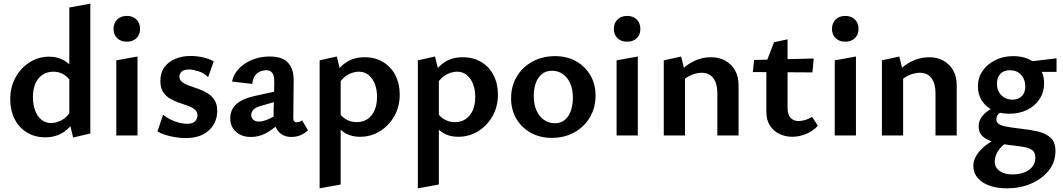

<svg xmlns="http://www.w3.org/2000/svg" viewBox="-20 -741 5811 1050"><path d="M228 10Q170 10 126.5 -17Q83 -44 59.5 -91Q36 -138 36 -198Q36 -265 65 -317.5Q94 -370 142.5 -400.5Q191 -431 248 -431Q284 -431 314 -418.5Q344 -406 366 -382Q388 -358 399 -324L371 -289Q354 -319 328 -334Q302 -349 272 -349Q238 -349 212.5 -332Q187 -315 173.5 -284Q160 -253 160 -211Q160 -171 171.5 -138.5Q183 -106 205.5 -87Q228 -68 260 -68Q286 -68 316.5 -83.5Q347 -99 369 -138L409 -117Q387 -74 360.5 -46Q334 -18 301 -4Q268 10 228 10ZM380 11 359 -75V-700L474 -721V-11Z M616 0V-411L732 -432V0ZM674 -513Q641 -513 621 -532Q601 -551 601 -583Q601 -615 621 -634.5Q641 -654 674 -654Q706 -654 726 -634.5Q746 -615 746 -583Q746 -551 726 -532Q706 -513 674 -513Z M997 14Q966 14 936.5 9Q907 4 882.5 -4Q858 -12 841 -22L872 -114Q899 -91 935.5 -77.5Q972 -64 1003 -64Q1035 -64 1047.5 -78.5Q1060 -93 1060 -109Q1060 -130 1045.5 -142Q1031 -154 1007.5 -162.5Q984 -171 958.5 -179.5Q933 -188 909.5 -202Q886 -216 871.5 -238.5Q857 -261 857 -298Q857 -344 879.5 -374Q902 -404 939.5 -419.5Q977 -435 1022 -435Q1055 -435 1089.5 -427.5Q1124 -420 1149 -405L1118 -319Q1098 -341 1066 -351Q1034 -361 1016 -361Q985 -361 973 -349Q961 -337 961 -323Q961 -304 976 -292.5Q991 -281 1014.5 -272.5Q1038 -264 1064.5 -255Q1091 -246 1114.5 -231.5Q1138 -217 1153 -194Q1168 -171 1168 -134Q1168 -105 1157.5 -78.5Q1147 -52 1125.5 -31Q1104 -10 1072 2Q1040 14 997 14Z M1573 8Q1528 8 1501.5 -23.5Q1475 -55 1476 -116L1480 -286Q1481 -312 1476 -327.5Q1471 -343 1461 -350Q1451 -357 1436 -357Q1421 -357 1404 -350.5Q1387 -344 1374.5 -327.5Q1362 -311 1360 -282L1249 -295Q1255 -325 1273.5 -350Q1292 -375 1320 -393.5Q1348 -412 1382.5 -422Q1417 -432 1455 -432Q1526 -432 1556.5 -396.5Q1587 -361 1586 -302L1584 -94Q1584 -83 1589.5 -77.5Q1595 -72 1603 -72Q1611 -72 1618.5 -75Q1626 -78 1632 -83L1664 -29Q1649 -13 1625.5 -2.5Q1602 8 1573 8ZM1352 8Q1301 8 1270 -20.5Q1239 -49 1239 -94Q1239 -120 1250.5 -143.5Q1262 -167 1292 -186Q1322 -205 1377 -217L1540 -253L1545 -202L1404 -161Q1373 -152 1363.5 -138.5Q1354 -125 1354 -112Q1354 -96 1365.5 -86Q1377 -76 1396 -76Q1421 -76 1458 -94Q1495 -112 1541 -136L1543 -97Q1499 -54 1452 -23Q1405 8 1352 8Z M1949 7Q1894 7 1856.5 -20.5Q1819 -48 1803 -97L1831 -130Q1848 -102 1874 -87.5Q1900 -73 1930 -73Q1965 -73 1990 -90Q2015 -107 2028.5 -138Q2042 -169 2042 -211Q2042 -249 2030.5 -280Q2019 -311 1996.5 -330Q1974 -349 1942 -349Q1916 -349 1885.5 -334Q1855 -319 1832 -281L1792 -304Q1826 -367 1869.5 -397.5Q1913 -428 1973 -428Q2032 -428 2075.5 -401.5Q2119 -375 2142.5 -329Q2166 -283 2166 -224Q2166 -158 2136.5 -106Q2107 -54 2058 -23.5Q2009 7 1949 7ZM1728 289V-411L1822 -432L1843 -346V268Z M2486 7Q2431 7 2393.5 -20.5Q2356 -48 2340 -97L2368 -130Q2385 -102 2411 -87.5Q2437 -73 2467 -73Q2502 -73 2527 -90Q2552 -107 2565.5 -138Q2579 -169 2579 -211Q2579 -249 2567.5 -280Q2556 -311 2533.5 -330Q2511 -349 2479 -349Q2453 -349 2422.5 -334Q2392 -319 2369 -281L2329 -304Q2363 -367 2406.5 -397.5Q2450 -428 2510 -428Q2569 -428 2612.5 -401.5Q2656 -375 2679.5 -329Q2703 -283 2703 -224Q2703 -158 2673.5 -106Q2644 -54 2595 -23.5Q2546 7 2486 7ZM2265 289V-411L2359 -432L2380 -346V268Z M2997 13Q2933 13 2882.5 -15Q2832 -43 2803.5 -92Q2775 -141 2775 -203Q2775 -271 2806.5 -323Q2838 -375 2892.5 -404.5Q2947 -434 3016 -434Q3080 -434 3129.5 -406.5Q3179 -379 3208 -330.5Q3237 -282 3237 -219Q3237 -152 3206 -99.5Q3175 -47 3121 -17Q3067 13 2997 13ZM3014 -67Q3049 -67 3071 -87Q3093 -107 3103 -139Q3113 -171 3113 -206Q3113 -254 3097.5 -287Q3082 -320 3056.5 -337Q3031 -354 2999 -354Q2965 -354 2942.5 -335Q2920 -316 2909.5 -285Q2899 -254 2899 -217Q2899 -169 2914.5 -135.5Q2930 -102 2956.5 -84.5Q2983 -67 3014 -67Z M3352 0V-411L3468 -432V0ZM3410 -513Q3377 -513 3357 -532Q3337 -551 3337 -583Q3337 -615 3357 -634.5Q3377 -654 3410 -654Q3442 -654 3462 -634.5Q3482 -615 3482 -583Q3482 -551 3462 -532Q3442 -513 3410 -513Z M3903 0V-233Q3903 -284 3881 -313.5Q3859 -343 3818 -343Q3796 -343 3772 -335Q3748 -327 3728 -312Q3708 -297 3695 -275L3659 -300Q3687 -342 3720 -370.5Q3753 -399 3790.5 -413.5Q3828 -428 3869 -428Q3911 -428 3945 -410Q3979 -392 3999 -357.5Q4019 -323 4019 -275V0ZM3610 0V-411L3705 -432L3726 -346V0Z M4313 7Q4275 7 4242.5 -8.5Q4210 -24 4190.5 -54.5Q4171 -85 4171 -129V-401L4213 -510L4287 -526V-151Q4287 -113 4304 -96Q4321 -79 4346 -79Q4363 -79 4382.5 -84.5Q4402 -90 4421 -102L4453 -53Q4423 -22 4386 -7.5Q4349 7 4313 7ZM4423 -345 4097 -347 4104 -413 4430 -421Z M4545 0V-411L4661 -432V0ZM4603 -513Q4570 -513 4550 -532Q4530 -551 4530 -583Q4530 -615 4550 -634.5Q4570 -654 4603 -654Q4635 -654 4655 -634.5Q4675 -615 4675 -583Q4675 -551 4655 -532Q4635 -513 4603 -513Z M5096 0V-233Q5096 -284 5074 -313.5Q5052 -343 5011 -343Q4989 -343 4965 -335Q4941 -327 4921 -312Q4901 -297 4888 -275L4852 -300Q4880 -342 4913 -370.5Q4946 -399 4983.5 -413.5Q5021 -428 5062 -428Q5104 -428 5138 -410Q5172 -392 5192 -357.5Q5212 -323 5212 -275V0ZM4803 0V-411L4898 -432L4919 -346V0Z M5487 289Q5434 289 5392 274.5Q5350 260 5326.5 232Q5303 204 5303 166Q5303 119 5349.5 72.5Q5396 26 5489 -8L5515 20Q5467 45 5443.5 77Q5420 109 5420 142Q5420 176 5447.5 194.5Q5475 213 5518 213Q5551 213 5579.5 202.5Q5608 192 5625 171.5Q5642 151 5642 122Q5642 95 5627.5 82Q5613 69 5581 63Q5549 57 5498 52Q5457 47 5418.5 37Q5380 27 5356 6.5Q5332 -14 5332 -49Q5332 -78 5347.5 -100Q5363 -122 5390.5 -140Q5418 -158 5454 -174L5482 -144Q5466 -138 5447.5 -124Q5429 -110 5429 -89Q5429 -73 5441.5 -63.5Q5454 -54 5483.5 -48.5Q5513 -43 5563 -37Q5613 -32 5656 -22Q5699 -12 5725.5 12Q5752 36 5752 85Q5752 146 5715 192Q5678 238 5618 263.5Q5558 289 5487 289ZM5499 -119Q5447 -119 5408.5 -138.5Q5370 -158 5349 -191.5Q5328 -225 5328 -268Q5328 -317 5354 -354Q5380 -391 5423.5 -412.5Q5467 -434 5521 -434Q5597 -434 5643.5 -393Q5690 -352 5690 -286Q5690 -238 5666 -200.5Q5642 -163 5599 -141Q5556 -119 5499 -119ZM5517 -196Q5539 -196 5554.5 -205Q5570 -214 5578.5 -230Q5587 -246 5587 -268Q5587 -307 5564 -332Q5541 -357 5502 -357Q5470 -357 5451 -337.5Q5432 -318 5432 -283Q5432 -257 5443 -237.5Q5454 -218 5473.5 -207Q5493 -196 5517 -196ZM5590 -348 5579 -401 5758 -422V-348Z"/></svg>

Font: Ysabeau
Style: Bold
Weight: 700
Designer: Christian Thalmann (Catharsis Fonts)
Version: Version 2.000;gftools[0.9.27.dev2+g8671c4b]